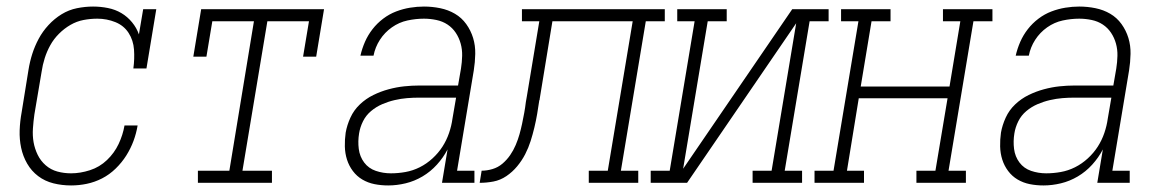

<svg xmlns="http://www.w3.org/2000/svg" viewBox="-20 -558 3540 586"><path d="M197 8Q169 8 143 1.5Q117 -5 96.5 -20.5Q76 -36 63 -58.5Q50 -81 44.5 -107Q39 -133 40 -160.5Q41 -188 46 -215L67 -345Q71 -370 78.5 -393.5Q86 -417 98 -439.5Q110 -462 128 -481.5Q146 -501 168 -514.5Q190 -528 215 -533Q240 -538 264 -538Q287 -538 309.5 -533.5Q332 -529 350.5 -518Q369 -507 383 -490Q397 -473 404 -453L417 -530H457L427 -349H387Q391 -378 389 -406.5Q387 -435 372.5 -457.5Q358 -480 332 -490.5Q306 -501 277 -501Q256 -501 235 -497Q214 -493 195 -482Q176 -471 160 -455Q144 -439 133.5 -420Q123 -401 116.5 -380.5Q110 -360 107 -339L85 -209Q82 -188 80.5 -166Q79 -144 82.5 -124Q86 -104 95 -85.5Q104 -67 119.5 -53.5Q135 -40 155 -34.5Q175 -29 197 -29Q225 -29 254.5 -38.5Q284 -48 306.5 -69.5Q329 -91 342 -118.5Q355 -146 360 -175H400Q396 -151 387.5 -128Q379 -105 365.5 -83.5Q352 -62 333 -43.5Q314 -25 291.5 -13.5Q269 -2 245 3Q221 8 197 8Z M584 0V-37H680L755 -493H628L610 -385H570L594 -530H969L945 -385H905L923 -493H796L720 -37H810V0Z M1165 8Q1143 8 1123 4Q1103 0 1086 -10Q1069 -20 1057 -36Q1045 -52 1039 -71Q1033 -90 1032.5 -111Q1032 -132 1035 -153Q1039 -176 1049.5 -199Q1060 -222 1078.5 -239.5Q1097 -257 1119.5 -268Q1142 -279 1166 -285.5Q1190 -292 1213.5 -294.5Q1237 -297 1260 -297H1378L1387 -349Q1390 -368 1390.5 -387.5Q1391 -407 1386 -425Q1381 -443 1371 -458Q1361 -473 1346 -483Q1331 -493 1312 -497Q1293 -501 1274 -501Q1249 -501 1223.5 -495.5Q1198 -490 1176 -474.5Q1154 -459 1139.5 -436.5Q1125 -414 1120 -388H1080Q1085 -410 1094 -430.5Q1103 -451 1117 -469Q1131 -487 1149.5 -501Q1168 -515 1189 -523Q1210 -531 1231.5 -534.5Q1253 -538 1274 -538Q1299 -538 1323.5 -533Q1348 -528 1368.5 -516Q1389 -504 1403 -484.5Q1417 -465 1424 -442Q1431 -419 1430.5 -393.5Q1430 -368 1426 -343L1375 -37H1428V0H1329L1346 -102Q1333 -77 1313.5 -55.5Q1294 -34 1269.5 -19.5Q1245 -5 1218 1.5Q1191 8 1165 8ZM1173 -29Q1195 -29 1217.5 -33Q1240 -37 1261 -47.5Q1282 -58 1300 -74.5Q1318 -91 1330.5 -110.5Q1343 -130 1350.5 -152Q1358 -174 1361 -196L1372 -260H1260Q1241 -260 1222.5 -258.5Q1204 -257 1184.5 -252.5Q1165 -248 1146.5 -240Q1128 -232 1112.5 -219Q1097 -206 1088 -188Q1079 -170 1076 -151Q1072 -127 1075 -103.5Q1078 -80 1091.5 -62Q1105 -44 1127 -36.5Q1149 -29 1173 -29Z M1444 0 1450 -37Q1466 -37 1483 -42Q1500 -47 1513.5 -58.5Q1527 -70 1537 -84.5Q1547 -99 1554 -115.5Q1561 -132 1565.5 -148Q1570 -164 1573.5 -180.5Q1577 -197 1580 -213.5Q1583 -230 1585 -247Q1586 -251 1586.5 -255.5Q1587 -260 1588 -264L1626 -493H1573V-530H2009V-493H1951L1875 -37H1928V0H1777V-37H1835L1911 -493H1666L1627 -255Q1627 -254 1627 -254Q1627 -254 1627 -253L1626 -252Q1623 -231 1619.5 -210.5Q1616 -190 1611 -169Q1606 -148 1599.5 -127.5Q1593 -107 1583 -87.5Q1573 -68 1558.5 -50.5Q1544 -33 1525.5 -20.5Q1507 -8 1486 -4Q1465 0 1444 0Z M1966 0V-37H2024L2100 -493H2047V-530H2198V-493H2140L2065 -43L2398 -530H2509V-493H2451L2375 -37H2428V0H2277V-37H2335L2410 -487L2077 0Z M2466 0V-37H2524L2600 -493H2547V-530H2698V-493H2640L2607 -294H2878L2911 -493H2858V-530H3009V-493H2951L2875 -37H2928V0H2777V-37H2835L2872 -258H2601L2565 -37H2617V0Z M3165 8Q3143 8 3123 4Q3103 0 3086 -10Q3069 -20 3057 -36Q3045 -52 3039 -71Q3033 -90 3032.5 -111Q3032 -132 3035 -153Q3039 -176 3049.5 -199Q3060 -222 3078.5 -239.5Q3097 -257 3119.5 -268Q3142 -279 3166 -285.5Q3190 -292 3213.5 -294.5Q3237 -297 3260 -297H3378L3387 -349Q3390 -368 3390.5 -387.5Q3391 -407 3386 -425Q3381 -443 3371 -458Q3361 -473 3346 -483Q3331 -493 3312 -497Q3293 -501 3274 -501Q3249 -501 3223.5 -495.5Q3198 -490 3176 -474.5Q3154 -459 3139.5 -436.5Q3125 -414 3120 -388H3080Q3085 -410 3094 -430.5Q3103 -451 3117 -469Q3131 -487 3149.5 -501Q3168 -515 3189 -523Q3210 -531 3231.5 -534.5Q3253 -538 3274 -538Q3299 -538 3323.5 -533Q3348 -528 3368.5 -516Q3389 -504 3403 -484.5Q3417 -465 3424 -442Q3431 -419 3430.5 -393.5Q3430 -368 3426 -343L3375 -37H3428V0H3329L3346 -102Q3333 -77 3313.5 -55.5Q3294 -34 3269.5 -19.5Q3245 -5 3218 1.5Q3191 8 3165 8ZM3173 -29Q3195 -29 3217.5 -33Q3240 -37 3261 -47.5Q3282 -58 3300 -74.5Q3318 -91 3330.5 -110.5Q3343 -130 3350.5 -152Q3358 -174 3361 -196L3372 -260H3260Q3241 -260 3222.5 -258.5Q3204 -257 3184.5 -252.5Q3165 -248 3146.5 -240Q3128 -232 3112.5 -219Q3097 -206 3088 -188Q3079 -170 3076 -151Q3072 -127 3075 -103.5Q3078 -80 3091.5 -62Q3105 -44 3127 -36.5Q3149 -29 3173 -29Z"/></svg>

Font: Iosevka Slab XLtObl
Style: Regular
Weight: 200
Italic angle: -9°
Monospace: yes
Designer: Belleve Invis
Foundry: Belleve Invis
Version: Version 11.1.1; ttfautohint (v1.8.3)